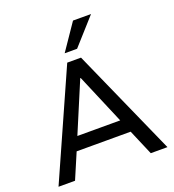

<svg xmlns="http://www.w3.org/2000/svg" viewBox="-163 -1064 1081 1191"><g transform="rotate(-20 377.0 -469.0)"><path d="M18 0 332 -705H423L737 0H627L542 -199L590 -168H164L212 -199L127 0ZM375 -587 225 -231 200 -256H554L529 -231L378 -587ZM337 -765 455 -938H574L419 -765Z"/></g></svg>

Font: NunitoSans_10ptSemiBold
Style: Regular
Weight: 600
Designer: Vernon Adams
Foundry: Vernon Adams
Version: Version 3.101;gftools[0.9.27]